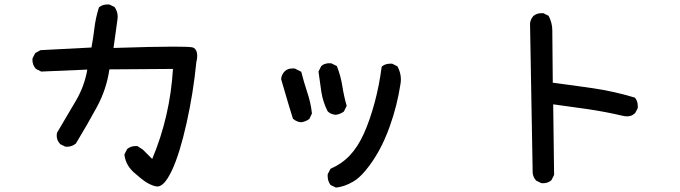

<svg xmlns="http://www.w3.org/2000/svg" viewBox="-20 -768 3040 858"><path d="M748 -5.9Q728.5 34.2 712.9 49.8Q697.3 65.4 683.6 65.4Q674.8 65.4 662.1 60.5Q641.6 52.7 624 40Q606.4 27.3 586.9 9.8Q543 -24.4 536.1 -75.2V-78.1L547.9 -101.6Q563.5 -115.2 585 -115.2Q587.9 -115.2 593.8 -115.2L618.2 -99.6L660.2 -57.6Q740.2 -248 752.9 -460L468.8 -458Q456.1 -369.1 412.6 -289.1Q369.1 -209 319.3 -127Q301.8 -112.3 280.3 -112.3Q272.5 -112.3 270.5 -113.3L249 -124Q239.3 -134.8 236.3 -144.5Q233.4 -154.3 233.4 -160.2Q233.4 -171.9 235.4 -175.8Q277.3 -248 317.4 -314.9Q357.4 -381.8 370.1 -457L164.1 -448.2L140.6 -460Q125 -477.5 125 -499Q125 -506.8 126 -508.8L137.7 -531.2L161.1 -543.9L388.7 -555.7Q396.5 -596.7 401.9 -642.1Q407.2 -687.5 421.9 -734.4L423.8 -736.3Q438.5 -748 460 -748Q462.9 -748 468.8 -748L492.2 -736.3Q505.9 -716.8 505.9 -693.4Q505.9 -687.5 504.9 -680.7L487.3 -553.7Q665 -559.6 753.9 -559.6Q820.3 -559.6 838.9 -556.6L846.7 -553.7Q861.3 -543.9 861.3 -518.6Q861.3 -504.9 857.4 -490.2Q843.8 -352.5 813.5 -216.8Q783.2 -81.1 748 -5.9Z M1444.3 19.5Q1444.3 16.6 1444.3 10.7L1457 -13.7Q1506.8 -35.2 1543 -73.2Q1579.1 -111.3 1606 -170.9Q1632.8 -230.5 1653.8 -308.1Q1674.8 -385.7 1685.5 -468.8L1687.5 -471.7Q1702.1 -483.4 1723.6 -483.4Q1726.6 -483.4 1732.4 -483.4L1755.9 -471.7Q1771.5 -443.4 1771.5 -413.1Q1771.5 -403.3 1769.5 -391.6Q1754.9 -295.9 1721.7 -203.1Q1679.7 -85 1613.3 -5.9Q1584 29.3 1557.6 43.9Q1519.5 66.4 1481.4 70.3L1457 58.6Q1444.3 41 1444.3 19.5ZM1241.2 -433.6Q1251 -454.1 1270.5 -460Q1279.3 -461.9 1285.2 -461.9Q1291 -461.9 1296.9 -461.9L1326.2 -447.3Q1338.9 -398.4 1349.6 -366.2Q1360.4 -334 1365.7 -311Q1371.1 -288.1 1374 -260.7L1362.3 -236.3Q1344.7 -223.6 1325.2 -221.7Q1305.7 -223.6 1292 -235.4L1289.1 -237.3Q1274.4 -283.2 1236.3 -414.1Q1237.3 -425.8 1241.2 -433.6ZM1453.1 -485.4Q1460 -485.4 1461.9 -484.4L1485.4 -472.7Q1502.9 -427.7 1509.8 -383.3Q1516.6 -338.9 1529.3 -294.9L1516.6 -269.5Q1499 -256.8 1479.5 -254.9Q1465.8 -256.8 1458 -260.7Q1450.2 -264.6 1444.3 -270.5Q1422.9 -312.5 1416 -357.4Q1409.2 -402.3 1403.3 -448.2L1415 -471.7Q1422.9 -479.5 1429.2 -481.4Q1435.5 -483.4 1439.9 -484.4Q1444.3 -485.4 1447.3 -485.4Q1450.2 -485.4 1453.1 -485.4Z M2399.4 -709Q2402.3 -709 2408.2 -709L2431.6 -697.3Q2448.2 -666 2448.2 -630.9Q2448.2 -627 2448.2 -623L2450.2 -398.4Q2540 -386.7 2630.9 -373.5Q2721.7 -360.4 2816.4 -332L2818.4 -330.1Q2830.1 -315.4 2830.1 -293.9Q2830.1 -291 2830.1 -285.2L2818.4 -262.7Q2807.6 -252.9 2798.3 -250.5Q2789.1 -248 2782.2 -248Q2774.4 -248 2769.5 -249Q2686.5 -268.6 2606.4 -280.3L2452.1 -301.8L2456.1 13.7L2444.3 37.1Q2428.7 50.8 2407.2 50.8Q2399.4 50.8 2397.5 49.8L2376 39.1Q2361.3 22.5 2360.4 3.9L2348.6 -663.1Q2350.6 -681.6 2363.3 -696.3Q2377.9 -709 2399.4 -709Z"/></svg>

Font: JasonHandwriting2
Style: SemiBold
Weight: 600
Version: Version 1.04.7